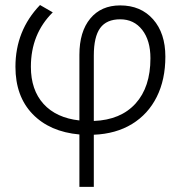

<svg xmlns="http://www.w3.org/2000/svg" viewBox="-20 -516 702 746"><path d="M288.5 210V6.5Q173 -4 106.5 -73Q40 -142 40 -256.5Q40 -397 135.5 -496.5L185 -468Q100 -384 100 -256.5Q100 -166.5 149.2 -112.2Q198.5 -58 288.5 -48V-303Q288.5 -393 330.8 -444Q373 -495 447 -495Q527 -495 574.8 -441Q622.5 -387 622.5 -296Q622.5 -206.5 589 -139.5Q555.5 -72.5 493 -34.2Q430.5 4 344.5 7.5V210ZM344.5 -300V-46Q449 -50 506.8 -113.8Q564.5 -177.5 564.5 -289.5Q564.5 -359 532.5 -400Q500.5 -441 447 -441Q394 -441 369.2 -407Q344.5 -373 344.5 -300Z"/></svg>

Font: Geologica Thin
Style: Regular
Weight: 100
Designer: Sindre Bremnes, Frode Helland
Foundry: Monokrom Skriftforlag AS
Version: Version 1.010; ttfautohint (v1.8.4.7-5d5b);gftools[0.9.28]